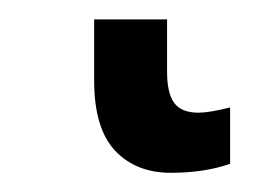

<svg xmlns="http://www.w3.org/2000/svg" viewBox="-20 42 261 198"><path d="M152.3 62V116.2Q152.3 138.2 159.7 148.2Q167 158.2 184.6 158.2Q195.8 158.2 217.3 152.8V210.9Q190.9 220.2 156.2 220.2Q120.1 220.2 98.6 197.3Q77.1 174.3 77.1 125V62Z"/></svg>

Font: Noto Sans Southeast Asian
Style: Regular
Weight: 400
Designer: Monotype Design Team
Foundry: Monotype Imaging Inc.
Version: Version 1.06 uh; ttfautohint (v1.4.1)